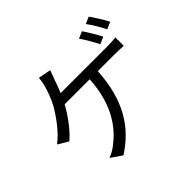

<svg xmlns="http://www.w3.org/2000/svg" viewBox="-196 -1082 1392 1392"><g transform="rotate(-45 500.0 -385.5)"><path d="M760 -790 707 -767C734 -729 768 -669 788 -629L842 -653C822 -693 785 -754 760 -790ZM870 -830 817 -807C846 -770 878 -713 900 -670L954 -694C935 -731 896 -793 870 -830ZM398 -753 301 -772C299 -746 294 -718 286 -692C275 -653 257 -602 230 -552C195 -491 124 -389 52 -337L131 -290C189 -338 257 -429 297 -504H554C539 -250 431 -119 333 -45C311 -27 281 -10 252 1L337 59C509 -51 621 -218 637 -504H807C830 -504 869 -503 900 -501V-587C871 -583 831 -582 807 -582H334C350 -618 362 -654 372 -683C379 -703 389 -730 398 -753Z"/></g></svg>

Font: Noto Sans HK
Style: Regular
Weight: 400
Designer: Ryoko NISHIZUKA 西塚涼子 (kana, bopomofo & ideographs); Paul D. Hunt (Latin, Greek & Cyrillic); Sandoll Communications 산돌커뮤니
Foundry: Adobe
Version: Version 2.004;hotconv 1.0.118;makeotfexe 2.5.65603